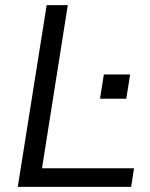

<svg xmlns="http://www.w3.org/2000/svg" viewBox="-20 -725 583 745"><path d="M49 0 161 -705H243L143 -72H500L489 0ZM368 -342 383 -436H485L470 -342Z"/></svg>

Font: Nunito Sans 12pt
Style: Italic
Weight: 400
Italic angle: -9°
Designer: Vernon Adams
Foundry: Vernon Adams
Version: Version 3.101;gftools[0.9.27]